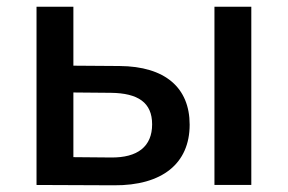

<svg xmlns="http://www.w3.org/2000/svg" viewBox="-20 -552 859 573"><path d="M199 -276 311 -275C392 -274 434 -246 434 -181C434 -115 391 -81 311 -82L199 -83ZM199 -532H89V0L320 1C464 2 546 -64 546 -180C546 -290 473 -354 337 -355L199 -356ZM730 -532H620V0H730Z"/></svg>

Font: Montserrat-Alt1 SemBd
Style: Regular
Weight: 600
Designer: Differentunic
Foundry: Differentunic
Version: Version 7.222